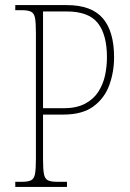

<svg xmlns="http://www.w3.org/2000/svg" viewBox="-20 -734 512 754"><path d="M40 0V-20H65Q90 -20 102 -26Q114 -32 117.5 -51Q121 -70 121 -109V-606Q121 -645 117.5 -663.5Q114 -682 102 -688Q90 -694 65 -694H40V-714H242Q339 -714 383.5 -662.5Q428 -611 428 -509Q428 -452 409.5 -400.5Q391 -349 347.5 -316.5Q304 -284 228 -284H149V-108Q149 -70 152.5 -51Q156 -32 168 -26Q180 -20 205 -20H243V0ZM230 -309Q280 -309 313.5 -326.5Q347 -344 366 -373.5Q385 -403 392.5 -438Q400 -473 400 -509Q400 -598 364 -643.5Q328 -689 242 -689H149V-309Z"/></svg>

Font: Noto Serif Tamil Condensed Thin
Style: Italic
Weight: 100
Width: 3
Italic angle: -12°
Designer: Indian Type Foundry, Tom Grace, and the Monotype Design Team
Foundry: Monotype Imaging Inc.
Version: Version 2.003; ttfautohint (v1.8.4.7-5d5b)